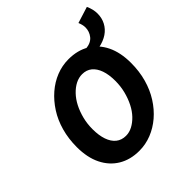

<svg xmlns="http://www.w3.org/2000/svg" viewBox="-215 -961 1129 1129"><g transform="rotate(-45 349.5 -396.5)"><path d="M565 -586 504 -635Q549 -639 570 -665.5Q591 -692 591 -726Q591 -737 588 -749Q585 -761 580 -773L682 -805Q699 -768 699 -733Q699 -696 683 -665.5Q667 -635 637.5 -615Q608 -595 565 -586ZM302 12Q228 12 173 -21Q118 -54 87.5 -115.5Q57 -177 57 -264Q57 -333 74 -394Q91 -455 122.5 -504Q154 -553 195.5 -589Q237 -625 286 -644.5Q335 -664 388 -664Q463 -664 518 -631Q573 -598 603 -536.5Q633 -475 633 -388Q633 -319 616 -258Q599 -197 567.5 -147.5Q536 -98 494.5 -62.5Q453 -27 404 -7.5Q355 12 302 12ZM309 -106Q337 -106 363.5 -120Q390 -134 413.5 -158.5Q437 -183 454.5 -217.5Q472 -252 482.5 -293Q493 -334 493 -379Q493 -431 480 -468Q467 -505 442.5 -525Q418 -545 382 -545Q354 -545 327.5 -531.5Q301 -518 277 -493Q253 -468 235.5 -434Q218 -400 207.5 -359Q197 -318 197 -273Q197 -221 210 -183.5Q223 -146 248 -126Q273 -106 309 -106Z"/></g></svg>

Font: Source Sans 3 ExtraLight
Style: Bold Italic
Weight: 700
Italic angle: -11°
Version: Version 3.052;hotconv 1.1.0;makeotfexe 2.6.0